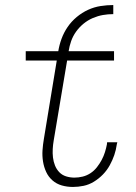

<svg xmlns="http://www.w3.org/2000/svg" viewBox="-20 -733 540 761"><path d="M269 8Q246 8 225 2Q204 -4 188 -18Q172 -32 163 -51.5Q154 -71 150.5 -93Q147 -115 148.5 -137.5Q150 -160 154 -183L205 -493H82V-530H211Q215 -555 224 -579.5Q233 -604 248 -626Q263 -648 284 -665.5Q305 -683 329 -694Q353 -705 378.5 -709Q404 -713 429 -713V-677Q408 -677 388 -673.5Q368 -670 348 -661.5Q328 -653 311 -639Q294 -625 281.5 -607.5Q269 -590 262 -570Q255 -550 252 -530H432V-493H246L193 -177Q190 -160 189 -142.5Q188 -125 190 -108.5Q192 -92 198 -77Q204 -62 215 -50.5Q226 -39 242 -34Q258 -29 275 -29Q291 -29 307.5 -33Q324 -37 338.5 -46.5Q353 -56 364 -70Q375 -84 383 -99Q391 -114 396 -130Q401 -146 404 -162Q404 -164 404 -166Q404 -168 405 -169H445Q444 -167 444 -165Q444 -163 443 -161Q440 -139 433 -118.5Q426 -98 415 -78Q404 -58 388 -41.5Q372 -25 352.5 -13Q333 -1 311.5 3.5Q290 8 269 8Z"/></svg>

Font: Iosevka Curly Slab XLtObl
Style: Regular
Weight: 200
Italic angle: -9°
Monospace: yes
Designer: Belleve Invis
Foundry: Belleve Invis
Version: Version 11.1.0; ttfautohint (v1.8.3)